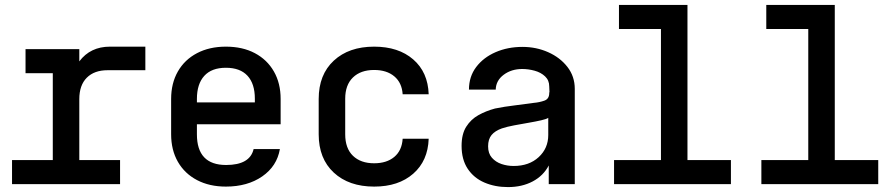

<svg xmlns="http://www.w3.org/2000/svg" viewBox="-20 -750 3640 782"><path d="M29 0V-98H195V-452H84V-550H303V-500Q348 -560 428 -560H572V-464H418Q364 -464 333.5 -433.5Q303 -403 303 -346V-98H469V0Z M900 10Q833 10 782.5 -16.5Q732 -43 704.5 -91Q677 -139 677 -203V-347Q677 -411 704.5 -459Q732 -507 782.5 -533.5Q833 -560 900 -560Q968 -560 1018 -533.5Q1068 -507 1095.5 -459Q1123 -411 1123 -347V-244H782V-203Q782 -78 901 -78Q998 -78 1013 -143H1120Q1108 -73 1048 -31.5Q988 10 900 10ZM782 -333H1018V-348Q1018 -409 988 -441.5Q958 -474 900 -474Q842 -474 812 -441Q782 -408 782 -347Z M1504 10Q1401 10 1339.5 -47Q1278 -104 1278 -203V-347Q1278 -446 1339.5 -503Q1401 -560 1504 -560Q1603 -560 1663 -508Q1723 -456 1726 -366H1620Q1617 -413 1586 -439Q1555 -465 1504 -465Q1449 -465 1417.5 -434.5Q1386 -404 1386 -348V-203Q1386 -146 1417.5 -115.5Q1449 -85 1504 -85Q1555 -85 1586 -111Q1617 -137 1620 -185H1726Q1723 -95 1663 -42.5Q1603 10 1504 10Z M2049 12Q1996 12 1953 -6.5Q1910 -25 1885 -62.5Q1860 -100 1860 -156Q1860 -204 1879 -234Q1898 -264 1928.5 -281Q1959 -298 1996 -308Q2036 -316 2074.5 -320.5Q2113 -325 2154 -331Q2177 -333 2197 -340Q2217 -347 2217 -371V-374H2218L2217 -398Q2217 -423 2200 -439Q2183 -455 2157.5 -462Q2132 -469 2107 -469Q2063 -469 2031.5 -445.5Q2000 -422 1999 -385H1890Q1890 -438 1919.5 -477Q1949 -516 1998.5 -537.5Q2048 -559 2108 -559Q2164 -559 2212.5 -537.5Q2261 -516 2291 -477.5Q2321 -439 2321 -388V0H2215V-76Q2193 -34 2149.5 -11Q2106 12 2049 12ZM2072 -74Q2135 -74 2174 -110Q2213 -146 2213 -200V-270Q2206 -265 2184 -260Q2162 -255 2133 -250Q2104 -245 2074.5 -239.5Q2045 -234 2024 -227Q1996 -217 1982 -200Q1968 -183 1968 -154Q1968 -125 1983.5 -107.5Q1999 -90 2022.5 -82Q2046 -74 2072 -74Z M2481 0V-98H2672V-632H2501V-730H2780V-98H2957V0Z M3081 0V-98H3272V-632H3101V-730H3380V-98H3557V0Z"/></svg>

Font: Tiny SemiBold
Style: Regular
Weight: 600
Designer: Philipp Nurullin, Konstantin Bulenkov
Foundry: JetBrains
Version: Version 2.251; ttfautohint (v1.8.4.7-5d5b)